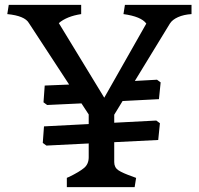

<svg xmlns="http://www.w3.org/2000/svg" viewBox="-20 -770 818 790"><path d="M264 -42Q307 -63 326 -79Q345 -95 345 -123V-299L99 -675Q82 -705 10 -712L16 -750H314V-712Q255 -703 222 -675L409 -368L582 -673Q561 -702 488 -712L494 -750H768V-712Q736 -710 712.5 -699.5Q689 -689 679 -673L450 -298V-103Q450 -81 467 -69.5Q484 -58 527 -43L540 -38L534 0H255V-38Q258 -40 264 -42ZM156 -182 161 -250 623 -274 638 -263 631 -194 171 -171ZM159 -349 164 -418 311 -424 345 -346 174 -338ZM500 -435 626 -442 641 -431 634 -362 458 -353Z"/></svg>

Font: TMT Limkin
Style: Regular
Weight: 400
Designer: Gabriel Drozdov
Version: Version 1.000;Glyphs 3.1.2 (3151)